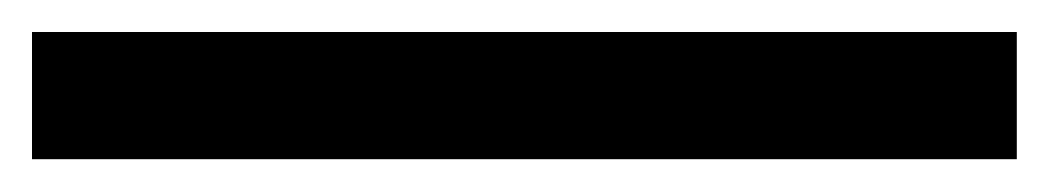

<svg xmlns="http://www.w3.org/2000/svg" viewBox="-21 1 656 120"><path d="M-1 100.5H614.5V21H-1Z"/></svg>

Font: Anybody UltraCondensed Thin Medium
Style: Regular
Weight: 500
Version: Version 1.111